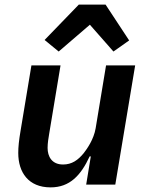

<svg xmlns="http://www.w3.org/2000/svg" viewBox="-20 -799 640 831"><path d="M321 -779 173 -626 234 -576 369 -692 471 -576 539 -624 437 -779ZM353 0H479L565 -516H439L394 -244C386 -196 357 -155 343 -137C318 -106 291 -87 253 -87C204 -87 186 -122 186 -159C186 -180 190 -203 193 -221L242 -516H116L69 -233C62 -192 59 -163 59 -137C59 -53 103 12 199 12C282 12 330 -40 368 -122H373Z"/></svg>

Font: IBM Plex Mono SmBld
Style: Italic
Weight: 600
Italic angle: -9.5°
Monospace: yes
Designer: Mike Abbink, Paul van der Laan, Pieter van Rosmalen
Foundry: Bold Monday
Version: Version 2.004